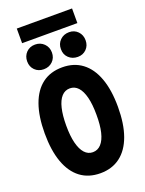

<svg xmlns="http://www.w3.org/2000/svg" viewBox="-192 -1155 947 1253"><g transform="rotate(-20 281.0 -529.0)"><path d="M281.2 7.8Q199.7 7.8 143.1 -34.9Q86.4 -77.6 56.6 -159.9Q26.9 -242.2 26.9 -360.4Q26.9 -478.5 56.4 -560.5Q85.9 -642.6 142.6 -685.1Q199.2 -727.5 281.2 -727.5Q361.8 -727.5 418.7 -684.8Q475.6 -642.1 505.6 -560.1Q535.6 -478 535.6 -360.4Q535.6 -242.7 505.9 -160.4Q476.1 -78.1 419.2 -35.2Q362.3 7.8 281.2 7.8ZM281.2 -138.2Q315.4 -138.2 339.1 -164.1Q362.8 -189.9 374.8 -239.5Q386.7 -289.1 386.2 -360.4Q386.2 -432.1 373.8 -481.4Q361.3 -530.8 337.9 -556.2Q314.5 -581.5 281.2 -581.5Q247.1 -581.5 223.6 -555.9Q200.2 -530.3 188.2 -480.7Q176.3 -431.2 176.3 -360.4Q176.3 -289.1 188.7 -239.5Q201.2 -189.9 224.6 -164.1Q248 -138.2 281.2 -138.2ZM401.9 -756.3Q363.8 -756.3 338.9 -780.3Q314 -804.2 314.5 -841.3Q314 -878.4 338.9 -903.1Q363.8 -927.7 401.9 -927.7Q438 -927.7 461.9 -903.1Q485.8 -878.4 485.8 -841.3Q485.8 -804.2 461.9 -780.3Q438 -756.3 401.9 -756.3ZM165.5 -756.3Q128.4 -756.3 104.2 -780.3Q80.1 -804.2 80.1 -841.3Q80.1 -878.4 104.2 -903.1Q128.4 -927.7 165.5 -927.7Q202.6 -927.7 227.3 -903.1Q252 -878.4 252 -841.3Q252 -804.2 227.3 -780.3Q202.6 -756.3 165.5 -756.3ZM89.8 -964.8V-1066.4H473.6V-964.8Z"/></g></svg>

Font: Reddit Mono ExtraBold
Style: Regular
Weight: 800
Monospace: yes
Designer: Stephen Hutchings
Foundry: Reddit
Version: Version 1.014